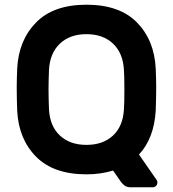

<svg xmlns="http://www.w3.org/2000/svg" viewBox="-20 -730 736 815"><path d="M561 -635C511.7 -685 440.3 -710 347 -710C253.7 -710 182.3 -684.8 133 -634.5C83.7 -584.2 57 -519 53 -439C51.7 -408.3 51 -381.7 51 -359C51 -329 51.7 -296 53 -260C57 -180 83.7 -115 133 -65C182.3 -15 253.7 10 347 10C387 10 424.7 4.7 460 -6L492 40C497.3 47.3 502.8 53.2 508.5 57.5C514.2 61.8 522 64.3 532 65H627C633 65 638 63.2 642 59.5C646 55.8 648 51 648 45V43C648 40.3 647 37.3 645 34L570 -74C612.7 -120 636.3 -182 641 -260C642.3 -296 643 -329 643 -359C643 -381.7 642.3 -408.3 641 -439C637 -519.7 610.3 -585 561 -635ZM234.5 -545C262.8 -571.7 300.3 -585 347 -585C393.7 -585 431.2 -571.7 459.5 -545C487.8 -518.3 503.3 -481.3 506 -434C507.3 -417.3 508 -389.3 508 -350C508 -310 507.3 -281.7 506 -265C503.3 -217.7 487.8 -180.8 459.5 -154.5C431.2 -128.2 393.7 -115 347 -115C300.3 -115 262.8 -128.2 234.5 -154.5C206.2 -180.8 190.7 -217.7 188 -265C186.7 -298.3 186 -326.7 186 -350C186 -372.7 186.7 -400.7 188 -434C190.7 -481.3 206.2 -518.3 234.5 -545Z"/></svg>

Font: Rubik
Style: Regular
Weight: 500
Designer: Hubert & Fischer
Foundry: Hubert & Fischer
Version: Version 1.100